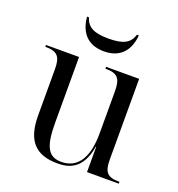

<svg xmlns="http://www.w3.org/2000/svg" viewBox="-135 -855 906 976"><g transform="rotate(20 317.5 -366.5)"><path d="M310 -606C405 -606 444 -668 450 -743H440C425 -695 391 -675 310 -675C229 -675 195 -695 180 -743H170C176 -668 215 -606 310 -606ZM283 10C336 10 416 -2 438 -137H440V0H612V-10H609C547 -10 527 -31 527 -99V-536H348V-526H351C413 -526 433 -504 433 -436V-206C433 -77 388 -4 299 -4C226 -4 202 -54 202 -181V-536H23V-526H26C88 -526 108 -504 108 -436V-186C108 -49 165 10 283 10Z"/></g></svg>

Font: Noto Serif Display
Style: Regular
Weight: 400
Designer: Monotype Design Team
Foundry: Monotype Imaging Inc.
Version: Version 2.009